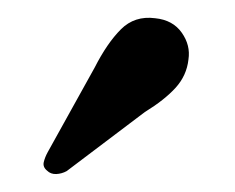

<svg xmlns="http://www.w3.org/2000/svg" viewBox="-20 -715 264 216"><path d="M86.5 -639Q100.5 -666.5 116 -682Q131.5 -697.5 154.5 -694.5Q174.5 -692.5 184.5 -678.2Q194.5 -664 192 -648Q190 -630 177.5 -616.2Q165 -602.5 143 -589L55 -522.5Q49.5 -519.5 43.2 -519.2Q37 -519 33 -523Q28 -527 29.2 -532.5Q30.5 -538 33.5 -543.5Z"/></svg>

Font: Fraunces
Style: Regular
Weight: 400
Version: Version 1.000;[b76b70a41]